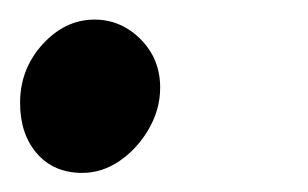

<svg xmlns="http://www.w3.org/2000/svg" viewBox="-24 -166 314 196"><path d="M60 10.5Q31 10.5 13.8 -9.2Q-3.5 -29 -3.5 -61Q-3.5 -95.5 19.5 -120.8Q42.5 -146 72.5 -146Q99.5 -146 119.5 -126Q139.5 -106 139.5 -76.5Q139.5 -54.5 128 -34.5Q116.5 -14.5 98.5 -2Q80.5 10.5 60 10.5Z"/></svg>

Font: Libre Caslon Condensed Medium Italic
Style: Regular
Weight: 500
Italic angle: -22.583°
Designer: Pablo Impallari, Rodrigo Fuenzalida, Katja Schimmel, Ertekin Erdin
Foundry: Pablo Impallari, Rodrigo Fuenzalida
Version: Version 2.000; ttfautohint (v1.8.4.7-5d5b);gftools[0.9.33]